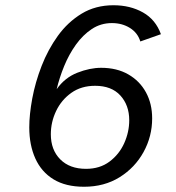

<svg xmlns="http://www.w3.org/2000/svg" viewBox="-20 -700 672 732"><path d="M300.4 12Q230.5 12 184.2 -16.2Q138 -44.4 114.8 -95.6Q91.6 -146.9 91.6 -214.4Q91.6 -262.8 103 -324.6Q114.5 -386.4 138.7 -448.7Q162.9 -511 200.6 -563.4Q238.4 -615.8 291.2 -647.9Q344.1 -680 412.6 -680Q476.4 -680 525 -652.6Q573.5 -625.3 593.5 -569.6L515 -541.9Q505.1 -574.8 475.4 -593.4Q445.7 -612 406.7 -612Q364.3 -612 330.1 -589.4Q295.9 -566.7 269.3 -529.6Q242.8 -492.5 224.6 -448Q206.4 -403.5 196.1 -360Q227.1 -404 274.8 -422.7Q322.4 -441.5 365.6 -441.5Q425.5 -441.5 469.1 -416.4Q512.7 -391.4 536.4 -348Q560.1 -304.7 560.1 -248.7Q560.1 -180 527.3 -120.4Q494.5 -60.8 436.1 -24.4Q377.7 12 300.4 12ZM308 -56.3Q360.7 -56.3 397.5 -83.9Q434.4 -111.5 453.6 -154.1Q472.7 -196.8 472.7 -241.6Q472.7 -298.8 438.9 -335.9Q405.2 -372.9 342.8 -372.9Q289.6 -372.9 251.9 -346Q214.1 -319.1 194 -276.9Q173.8 -234.7 173.8 -188.1Q173.8 -128.7 209.7 -92.5Q245.6 -56.3 308 -56.3Z"/></svg>

Font: Atkinson Hyperlegible Mono ExtraLight
Style: Italic
Weight: 200
Italic angle: -12°
Monospace: yes
Designer: Elliott Scott, Megan Eiswerth, Linus Boman, Theodore Petrosky, Letters from Sweden
Foundry: Applied Design Works, Letters from Sweden
Version: Version 2.001